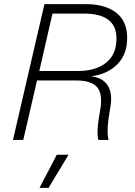

<svg xmlns="http://www.w3.org/2000/svg" viewBox="-20 -680 656 933"><path d="M43 0 196 -660H398Q489 -660 543 -619.5Q597 -579 598 -499Q599 -417 550.5 -368Q502 -319 422 -309H423Q480 -303 504.5 -263Q529 -223 515 -152Q496 -48 507 -3V0H458Q447 -38 466 -140Q481 -221 453 -255Q425 -289 350 -289H160L93 0ZM171 -335H358Q446 -335 496.5 -376Q547 -417 546 -495Q545 -614 388 -614H235ZM313 72 216 233H172L256 72Z"/></svg>

Font: Elaine Sans Light
Style: Italic
Weight: 300
Italic angle: -13°
Designer: Wei Huang
Foundry: Wei Huang
Version: Version 2.001;December 24, 2019;FontCreator 12.0.0.2547 64-b